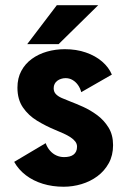

<svg xmlns="http://www.w3.org/2000/svg" viewBox="-20 -699 490 730"><path d="M221.9 11Q179.6 11 143 -0.2Q106.4 -11.4 78.4 -32.7Q50.4 -54 33.9 -83.6L153.7 -154.7Q159.6 -138.1 170.1 -126.2Q180.6 -114.2 194.3 -108Q208 -101.7 223.7 -101.7Q234.6 -101.7 243.8 -103.9Q253 -106.1 259.4 -111Q265.9 -115.9 269.4 -123.4Q272.9 -130.8 272.9 -141.3Q272.9 -151.9 266.5 -160.5Q260.1 -169.1 248.6 -176.8Q237.1 -184.4 222 -191.3Q206.9 -198.2 189.9 -205.1Q154.3 -219.8 121.3 -239.8Q88.3 -259.8 67.3 -290.3Q46.3 -320.8 46.3 -365.7Q46.3 -401.9 61 -429.2Q75.6 -456.6 100.9 -475Q126.1 -493.4 158.5 -502.7Q190.9 -512 226.4 -512Q270.4 -512 306.6 -499.4Q342.8 -486.9 368.1 -465.1Q393.5 -443.3 405.3 -415.4L288.9 -348.6Q284.9 -364.1 276.3 -376Q267.8 -387.9 255.8 -394.9Q243.9 -401.9 229.4 -401.9Q220.4 -401.9 212.2 -399.2Q203.9 -396.6 197.6 -391.7Q191.2 -386.8 187.7 -379.8Q184.1 -372.8 184.1 -363.6Q184.1 -350.3 192.1 -341.6Q200.1 -332.9 214.6 -326.5Q229.1 -320 248.3 -312.7Q268.5 -305.1 295.8 -292.9Q323.1 -280.6 349.3 -261.4Q375.4 -242.1 392.6 -214.2Q409.9 -186.3 409.9 -147.3Q409.9 -108.2 393.6 -78.6Q377.4 -49.1 350.4 -29Q323.4 -9 290 1Q256.6 11 221.9 11ZM83.4 -531.1 196 -679.2H353.4L202.7 -531.1Z"/></svg>

Font: League Mono Thin Condensed
Style: Regular
Weight: 100
Width: 1
Designer: Tyler Finck
Foundry: The League of Moveable Type / Tyler Finck
Version: Version 2.300;RELEASE